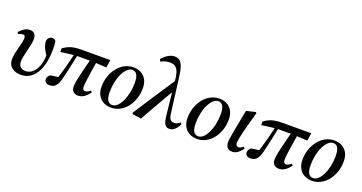

<svg xmlns="http://www.w3.org/2000/svg" viewBox="-39 -1392 3890 2061"><g transform="rotate(20 1906.0 -361.5)"><path d="M208 14Q170 14 137.5 1Q105 -12 84.5 -40.5Q64 -69 64 -115Q64 -141 71 -176Q78 -211 88 -248Q98 -285 105 -317Q112 -349 112 -369Q112 -386 105.5 -394Q99 -402 85 -402Q75 -402 62 -398.5Q49 -395 32 -388L21 -407Q52 -440 80.5 -456.5Q109 -473 140 -473Q175 -473 193 -452.5Q211 -432 211 -392Q211 -368 203.5 -332Q196 -296 186.5 -256.5Q177 -217 169.5 -182Q162 -147 162 -124Q162 -82 184.5 -61.5Q207 -41 245 -41Q271 -41 297.5 -55Q324 -69 346 -98.5Q368 -128 382 -173.5Q396 -219 398 -281Q398 -294 398.5 -310.5Q399 -327 399 -348L415 -308L416 -244Q390 -285 373 -315Q356 -345 348 -369Q340 -393 340 -414Q340 -442 356.5 -458Q373 -474 396 -474Q409 -473 419 -468Q429 -463 435 -454Q439 -433 440.5 -411Q442 -389 442 -354Q442 -295 433.5 -241Q425 -187 407 -140.5Q389 -94 361 -59.5Q333 -25 295 -5.5Q257 14 208 14Z M537 14Q511 14 494.5 1Q478 -12 478 -34Q478 -53 487 -66Q496 -79 509 -89Q537 -94 567 -97.5Q597 -101 626 -105L619 -78L588 -75Q600 -109 611 -145.5Q622 -182 633 -223Q644 -264 655.5 -311Q667 -358 680 -414L715 -413Q704 -358 695 -315.5Q686 -273 678 -237.5Q670 -202 662 -167.5Q654 -133 644 -94Q635 -59 621 -34.5Q607 -10 586.5 2Q566 14 537 14ZM525 -362 524 -402Q552 -423 580.5 -436.5Q609 -450 646.5 -456.5Q684 -463 737 -463H1060L1046 -375L895 -383H689ZM863 14Q828 14 807 -6Q786 -26 786 -64Q786 -77 788 -95Q790 -113 795.5 -140Q801 -167 809.5 -203.5Q818 -240 830.5 -290Q843 -340 860 -405L930 -408Q918 -333 910 -282Q902 -231 897.5 -198Q893 -165 891 -146Q889 -127 888.5 -115.5Q888 -104 888 -95Q888 -77 895.5 -67Q903 -57 918 -57Q932 -57 946.5 -64.5Q961 -72 977 -85L991 -69Q975 -46 955 -27Q935 -8 912 3Q889 14 863 14Z M1238 14Q1192 14 1153.5 -5.5Q1115 -25 1091.5 -65Q1068 -105 1068 -165Q1068 -226 1086.5 -281.5Q1105 -337 1139 -381Q1173 -425 1220 -450.5Q1267 -476 1323 -476Q1369 -476 1407 -456.5Q1445 -437 1468 -397.5Q1491 -358 1491 -298Q1491 -237 1473 -181Q1455 -125 1421 -81Q1387 -37 1340.5 -11.5Q1294 14 1238 14ZM1241 -17Q1272 -17 1299 -42.5Q1326 -68 1346.5 -111Q1367 -154 1378.5 -208.5Q1390 -263 1390 -321Q1390 -386 1372 -416Q1354 -446 1320 -446Q1289 -446 1262 -420.5Q1235 -395 1214 -352Q1193 -309 1181.5 -254.5Q1170 -200 1170 -142Q1170 -76 1188.5 -46.5Q1207 -17 1241 -17Z M1483 0 1478 -15Q1557 -139 1638 -261.5Q1719 -384 1799 -505L1820 -379H1808Q1770 -314 1732.5 -249Q1695 -184 1658 -118.5Q1621 -53 1583 14ZM1905 14Q1883 14 1867.5 2.5Q1852 -9 1843 -33.5Q1834 -58 1829 -98L1794 -425L1793 -441L1782 -538Q1775 -583 1760.5 -609Q1746 -635 1724.5 -647Q1703 -659 1674 -659Q1648 -659 1623 -653Q1598 -647 1568 -632L1556 -657Q1592 -697 1627 -717Q1662 -737 1695 -737Q1731 -737 1754 -719.5Q1777 -702 1792 -659.5Q1807 -617 1816 -543L1867 -143Q1872 -110 1880.5 -93Q1889 -76 1902 -70Q1915 -64 1931 -64Q1948 -64 1964.5 -71Q1981 -78 1999 -93L2012 -76Q1999 -48 1982 -28Q1965 -8 1946 3Q1927 14 1905 14Z M2220 14Q2174 14 2135.5 -5.5Q2097 -25 2073.5 -65Q2050 -105 2050 -165Q2050 -226 2068.5 -281.5Q2087 -337 2121 -381Q2155 -425 2202 -450.5Q2249 -476 2305 -476Q2351 -476 2389 -456.5Q2427 -437 2450 -397.5Q2473 -358 2473 -298Q2473 -237 2455 -181Q2437 -125 2403 -81Q2369 -37 2322.5 -11.5Q2276 14 2220 14ZM2223 -17Q2254 -17 2281 -42.5Q2308 -68 2328.5 -111Q2349 -154 2360.5 -208.5Q2372 -263 2372 -321Q2372 -386 2354 -416Q2336 -446 2302 -446Q2271 -446 2244 -420.5Q2217 -395 2196 -352Q2175 -309 2163.5 -254.5Q2152 -200 2152 -142Q2152 -76 2170.5 -46.5Q2189 -17 2223 -17Z M2623 14Q2586 14 2567 -7.5Q2548 -29 2548 -71Q2548 -79 2549 -88.5Q2550 -98 2552.5 -116.5Q2555 -135 2560.5 -166Q2566 -197 2575 -246L2614 -449L2718 -474L2728 -463L2695 -347Q2684 -306 2675 -272Q2666 -238 2659.5 -210.5Q2653 -183 2648.5 -160.5Q2644 -138 2641.5 -121.5Q2639 -105 2639 -93Q2639 -75 2647.5 -65Q2656 -55 2672 -55Q2685 -55 2698 -62Q2711 -69 2724 -80L2738 -64Q2711 -25 2682.5 -5.5Q2654 14 2623 14Z M2832 14Q2806 14 2789.5 1Q2773 -12 2773 -34Q2773 -53 2782 -66Q2791 -79 2804 -89Q2832 -94 2862 -97.5Q2892 -101 2921 -105L2914 -78L2883 -75Q2895 -109 2906 -145.5Q2917 -182 2928 -223Q2939 -264 2950.5 -311Q2962 -358 2975 -414L3010 -413Q2999 -358 2990 -315.5Q2981 -273 2973 -237.5Q2965 -202 2957 -167.5Q2949 -133 2939 -94Q2930 -59 2916 -34.5Q2902 -10 2881.5 2Q2861 14 2832 14ZM2820 -362 2819 -402Q2847 -423 2875.5 -436.5Q2904 -450 2941.5 -456.5Q2979 -463 3032 -463H3355L3341 -375L3190 -383H2984ZM3158 14Q3123 14 3102 -6Q3081 -26 3081 -64Q3081 -77 3083 -95Q3085 -113 3090.5 -140Q3096 -167 3104.5 -203.5Q3113 -240 3125.5 -290Q3138 -340 3155 -405L3225 -408Q3213 -333 3205 -282Q3197 -231 3192.5 -198Q3188 -165 3186 -146Q3184 -127 3183.5 -115.5Q3183 -104 3183 -95Q3183 -77 3190.5 -67Q3198 -57 3213 -57Q3227 -57 3241.5 -64.5Q3256 -72 3272 -85L3286 -69Q3270 -46 3250 -27Q3230 -8 3207 3Q3184 14 3158 14Z M3533 14Q3487 14 3448.5 -5.5Q3410 -25 3386.5 -65Q3363 -105 3363 -165Q3363 -226 3381.5 -281.5Q3400 -337 3434 -381Q3468 -425 3515 -450.5Q3562 -476 3618 -476Q3664 -476 3702 -456.5Q3740 -437 3763 -397.5Q3786 -358 3786 -298Q3786 -237 3768 -181Q3750 -125 3716 -81Q3682 -37 3635.5 -11.5Q3589 14 3533 14ZM3536 -17Q3567 -17 3594 -42.5Q3621 -68 3641.5 -111Q3662 -154 3673.5 -208.5Q3685 -263 3685 -321Q3685 -386 3667 -416Q3649 -446 3615 -446Q3584 -446 3557 -420.5Q3530 -395 3509 -352Q3488 -309 3476.5 -254.5Q3465 -200 3465 -142Q3465 -76 3483.5 -46.5Q3502 -17 3536 -17Z"/></g></svg>

Font: Source Serif 4 48pt SemiBold
Style: Italic
Weight: 600
Italic angle: -12°
Designer: Frank Grießhammer
Foundry: Adobe Systems Incorporated
Version: Version 4.004;hotconv 1.0.116;makeotfexe 2.5.65601